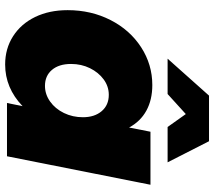

<svg xmlns="http://www.w3.org/2000/svg" viewBox="-62 -744 813 728"><g transform="rotate(90 344.0 -379.5)"><path d="M18 -230Q18 -319 55.5 -392.5Q93 -466 158.5 -508.5Q224 -551 302 -551Q358 -551 399 -528.5Q440 -506 463 -463L479 -544H680L572 0H370L382 -59Q313 7 224 7Q164 7 117 -23Q70 -53 44 -106.5Q18 -160 18 -230ZM424 -288Q424 -332 401 -359Q378 -386 339 -386Q307 -386 280.5 -366.5Q254 -347 238 -314.5Q222 -282 222 -243Q222 -197 244.5 -170.5Q267 -144 305 -144Q337 -144 364.5 -163.5Q392 -183 408 -216Q424 -249 424 -288ZM595 -609H461L412 -678L336 -609H202L342 -766H515Z"/></g></svg>

Font: Gontserrat ExtraBold
Style: Italic
Weight: 800
Italic angle: -11.3°
Designer: Julieta Ulanovsky
Foundry: Julieta Ulanovsky
Version: Version 6.001